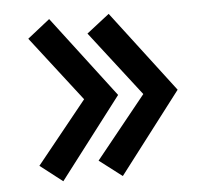

<svg xmlns="http://www.w3.org/2000/svg" viewBox="-42 -542 607 572"><g transform="rotate(-5 261.5 -255.5)"><path d="M208 -251 58 -65 125 -13 310 -255 125 -498 58 -445ZM385 -251 235 -65 303 -13 488 -255 303 -498 235 -445Z"/></g></svg>

Font: Jost Medium
Style: Regular
Weight: 500
Version: Version 3.710